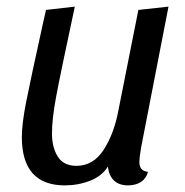

<svg xmlns="http://www.w3.org/2000/svg" viewBox="-20 -540 559 580"><path d="M401 -51Q401 -23 427 -21Q422 -1 406 9.5Q390 20 367 20Q340 20 324.5 5.5Q309 -9 306 -37Q288 -8 252 6Q216 20 176 20Q46 20 46 -126Q46 -166 59 -232Q72 -298 111 -475L119 -510L206 -520Q162 -315 149.5 -247.5Q137 -180 137 -137Q137 -95 154.5 -67Q172 -39 211 -39Q262 -39 293.5 -88Q325 -137 338 -208L398 -510L489 -520L406 -93Q401 -63 401 -51Z"/></svg>

Font: Sansita Light Italic
Style: Regular
Weight: 300
Italic angle: -11°
Designer: Pablo Cosgaya
Foundry: Omnibus-Type
Version: Version 1.006